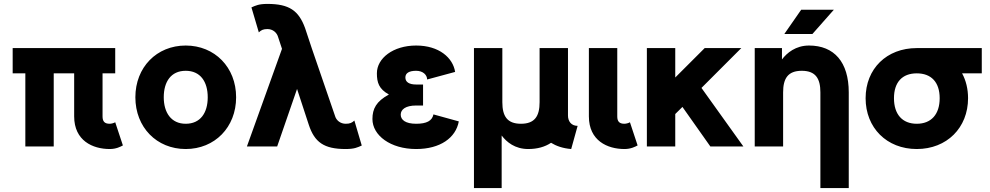

<svg xmlns="http://www.w3.org/2000/svg" viewBox="-20 -756 5110 991"><path d="M574.7 -377.4V-507.8H45.4V-377.4H110.8V0H257.3V-377.4H362.8V-155.3C362.8 -29.8 458.5 13.2 546.4 13.2C580.1 13.2 602.1 1 614.3 -5.4L574.7 -125C568.8 -121.1 555.2 -117.2 546.4 -117.2C519.5 -117.2 509.3 -129.4 509.3 -155.3V-377.4Z M678.7 -253.9C678.7 -99.1 788.6 13.2 938.5 13.2C1088.4 13.2 1198.7 -99.1 1198.7 -253.9C1198.7 -408.7 1088.4 -521 938.5 -521C788.6 -521 678.7 -408.7 678.7 -253.9ZM825.2 -253.9C825.2 -334.5 862.8 -390.6 938.5 -390.6C1014.2 -390.6 1052.2 -334.5 1052.2 -253.9C1052.2 -173.3 1014.2 -117.2 938.5 -117.2C862.8 -117.2 825.2 -175.8 825.2 -253.9Z M1588.9 -507.8 1554.7 -610.8C1522 -701.2 1472.7 -735.8 1360.4 -735.8C1315.9 -735.8 1299.8 -727.5 1277.8 -717.8L1315.9 -588.9C1328.1 -600.6 1338.4 -606 1360.4 -606C1387.2 -606 1409.2 -588.9 1416 -563L1435.5 -503.9L1254.4 0H1410.6L1513.2 -296.9L1573.7 -112.3C1603.5 -21.5 1652.3 13.2 1764.2 13.2C1809.1 13.2 1825.2 4.9 1847.2 -4.9L1809.1 -133.8C1796.4 -122.1 1786.6 -117.2 1764.2 -117.2C1737.8 -117.2 1715.3 -133.8 1708.5 -159.7Z M2127.9 -319.8C2091.8 -319.8 2072.3 -332.5 2072.3 -356C2072.3 -378.9 2091.8 -390.6 2127.9 -390.6C2163.6 -390.6 2184.6 -369.1 2184.6 -345.7L2329.1 -384.8C2317.9 -457.5 2246.6 -521 2127.9 -521C2008.8 -521 1925.3 -455.1 1925.3 -377.9C1925.3 -330.1 1935.5 -296.9 1987.3 -268.1C1921.9 -232.9 1902.3 -194.3 1902.3 -141.6C1902.3 -57.1 1995.6 13.2 2127.9 13.2C2252 13.2 2332.5 -44.4 2348.1 -129.4L2217.3 -165.5C2210.4 -132.3 2182.1 -117.2 2127.9 -117.2C2073.2 -117.2 2048.3 -137.2 2048.3 -164.1C2048.3 -190.9 2073.2 -211.4 2127.9 -211.4H2163.6V-319.8Z M2928.2 13.2 2961.4 -106.4C2928.2 -106.4 2911.6 -130.4 2911.6 -159.7V-507.8H2765.1V-228.5C2765.1 -157.2 2740.7 -117.2 2668.9 -117.2C2597.2 -117.2 2572.8 -157.2 2572.8 -228.5V-507.8H2426.3V214.8H2569.3V-56.6C2594.7 -22.9 2637.7 13.2 2706.5 13.2C2753.4 13.2 2793 2 2824.2 -19C2850.1 -2.9 2884.8 9.8 2928.2 13.2Z M3231.4 -125C3225.6 -121.1 3211.9 -117.2 3203.1 -117.2C3176.3 -117.2 3166 -129.4 3166 -155.3V-507.8H3019.5V-155.3C3019.5 -29.8 3115.2 13.2 3203.1 13.2C3236.8 13.2 3258.8 1 3271 -5.4Z M3465.3 -167.5 3502.4 -204.1 3646.5 0H3816.9L3600.6 -302.2L3806.2 -507.8H3617.2L3465.3 -356V-507.8H3318.8V0H3465.3Z M4173.3 -580.6 4283.7 -705.6H4115.2L4028.3 -580.6ZM4214.4 214.8H4360.8V-279.3C4360.8 -435.5 4285.6 -521 4155.8 -521C4086.9 -521 4041.5 -482.9 4016.1 -449.2V-507.8H3875.5V0H4022V-279.3C4022 -350.6 4046.4 -390.6 4118.2 -390.6C4189.9 -390.6 4214.4 -350.6 4214.4 -279.3Z M4447.8 -249C4447.8 -96.7 4556.6 13.2 4711.9 13.2C4867.2 13.2 4976.6 -96.7 4976.6 -249C4976.6 -296.9 4965.8 -340.8 4945.8 -377.4H5047.4V-507.8H4711.9C4556.6 -507.8 4447.8 -401.4 4447.8 -249ZM4594.2 -249C4594.2 -332 4637.2 -377.4 4711.9 -377.4C4786.6 -377.4 4830.1 -332 4830.1 -249C4830.1 -166 4786.6 -117.2 4711.9 -117.2C4637.2 -117.2 4594.2 -166 4594.2 -249Z"/></svg>

Font: Giphurs ExtraBold
Style: Regular
Weight: 800
Version: Version 1.000